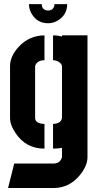

<svg xmlns="http://www.w3.org/2000/svg" viewBox="-20 -737 485 942"><path d="M122.1 -716.8H184.6Q184.6 -693.4 206.1 -686.5Q211.9 -685.5 215.8 -685.5Q239.3 -685.5 246.1 -707Q247.1 -712.9 247.1 -716.8H309.6Q309.6 -665 265.6 -637.7Q243.2 -623 215.8 -623Q164.1 -623 136.7 -667Q122.1 -690.4 122.1 -716.8ZM19.5 185.5 49.8 65.4H243.2Q274.4 64.5 283.2 37.1Q284.2 35.2 284.2 34.2V-11.7Q263.7 -7.8 240.2 -7.8V-128.9Q282.2 -130.9 284.2 -161.1V-410.2Q284.2 -423.8 266.6 -434.6Q254.9 -441.4 240.2 -441.4V-563.5Q263.7 -563.5 284.2 -557.6V-563.5H409.2V34.2Q409.2 77.1 371.1 123Q320.3 184.6 245.1 185.5ZM29.3 -158.2V-415Q30.3 -461.9 71.3 -506.8Q122.1 -562.5 198.2 -563.5V-441.4Q163.1 -441.4 153.3 -416Q152.3 -413.1 152.3 -412.1V-159.2Q152.3 -136.7 180.7 -130.9Q188.5 -128.9 198.2 -128.9V-7.8Q106.4 -7.8 55.7 -85Q29.3 -124 29.3 -158.2Z"/></svg>

Font: Post No Bills Colombo
Style: ExtraBold
Weight: 900
Designer: Kosala Senevirathne, Siva Puranthara, Lasantha Premarathna, Tharique Azeez
Foundry: Mooniak
Version: Version 1.220 ; ttfautohint (v1.5)